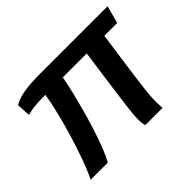

<svg xmlns="http://www.w3.org/2000/svg" viewBox="-112 -699 886 886"><g transform="rotate(-45 331.0 -255.5)"><path d="M41 0Q60 -39 79.5 -93Q99 -147 117 -206.5Q135 -266 149 -323Q163 -380 170 -425Q126 -425 98.5 -422Q71 -419 51 -413L47 -480Q69 -495 111 -503Q153 -511 223 -511H662L639 -425H555Q543 -339 534.5 -279.5Q526 -220 521 -181Q516 -142 513 -117.5Q510 -93 509 -76.5Q508 -60 508 -45Q508 -32 508.5 -20.5Q509 -9 510 0H398Q395 -5 393.5 -16.5Q392 -28 392 -44Q392 -57 393.5 -74Q395 -91 398 -116.5Q401 -142 406.5 -182Q412 -222 420 -281.5Q428 -341 440 -425H284Q277 -388 266 -342Q255 -296 241.5 -247Q228 -198 213 -151Q198 -104 182.5 -65Q167 -26 153 0Z"/></g></svg>

Font: Chivo Medium
Style: Italic
Weight: 500
Italic angle: -8.05°
Designer: Hector Gatti
Foundry: Omnibus-Type
Version: Version 2.002